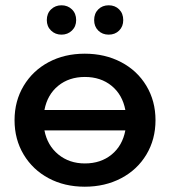

<svg xmlns="http://www.w3.org/2000/svg" viewBox="-20 -700 642 726"><path d="M300.5 -497Q377 -497 438 -465Q499 -433 533.5 -375.5Q568 -318 568 -245.5Q568 -173 533.5 -115.5Q499 -58 438 -26Q377 6 300.5 6Q224 6 164 -26Q104 -58 69.5 -115.5Q35 -173 35 -245.5Q35 -318 69.5 -375.5Q104 -433 164 -465Q224 -497 300.5 -497ZM148 -284H454Q443 -342 402 -375.5Q361 -409 301 -409Q241 -409 200 -375.5Q159 -342 148 -284ZM454 -207H148Q159 -150 200.5 -116Q242 -82 301 -82Q361 -82 402 -115.5Q443 -149 454 -207ZM157 -624Q157 -649 173 -664.5Q189 -680 212.5 -680Q236 -680 252 -664.5Q268 -649 268 -624Q268 -600 252 -584.5Q236 -569 212.5 -569Q189 -569 173 -584.5Q157 -600 157 -624ZM336 -624Q336 -649 351.5 -664.5Q367 -680 391 -680Q415 -680 430.5 -664.5Q446 -649 446 -624Q446 -600 430.5 -584.5Q415 -569 391 -569Q367 -569 351.5 -584.5Q336 -600 336 -624Z"/></svg>

Font: Montserrat Ace
Style: Bold
Weight: 600
Designer: Julieta Ulanovsky
Foundry: Julieta Ulanovsky
Version: Version 1